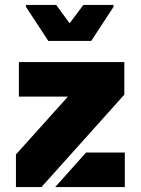

<svg xmlns="http://www.w3.org/2000/svg" viewBox="-20 -763 574 783"><path d="M45 -133 257 -369H57V-510H487V-377L149 0H45ZM331 -141H489V0H205ZM86 -735V-743H209L264 -668L320 -743H443V-735L352 -596H177Z"/></svg>

Font: Saira Stencil
Style: Regular
Weight: 400
Designer: Hector Gatti with collaboration of the Omnibus-Type team
Foundry: Omnibus-Type
Version: Version 1.003